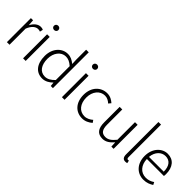

<svg xmlns="http://www.w3.org/2000/svg" viewBox="180 -1897 3012 3012"><g transform="rotate(45 1686.0 -391.0)"><path d="M100 0H158V-358C197 -457 254 -492 301 -492C322 -492 332 -490 350 -483L362 -535C345 -544 329 -547 308 -547C246 -547 193 -501 157 -434H155L148 -533H100Z M459 0H517V-533H459ZM489 -658C515 -658 538 -677 538 -704C538 -734 515 -752 489 -752C462 -752 440 -734 440 -704C440 -677 462 -658 489 -658Z M893 13C962 13 1021 -24 1064 -67H1066L1073 0H1121V-795H1063V-578L1067 -482C1015 -523 972 -547 908 -547C782 -547 672 -438 672 -266C672 -87 759 13 893 13ZM903 -38C795 -38 734 -128 734 -266C734 -397 812 -496 914 -496C964 -496 1009 -478 1063 -430V-122C1010 -67 960 -38 903 -38Z M1321 0H1379V-533H1321ZM1351 -658C1377 -658 1400 -677 1400 -704C1400 -734 1377 -752 1351 -752C1324 -752 1302 -734 1302 -704C1302 -677 1324 -658 1351 -658Z M1778 13C1845 13 1902 -16 1948 -56L1920 -96C1884 -64 1836 -37 1781 -37C1669 -37 1595 -130 1595 -266C1595 -402 1676 -496 1782 -496C1832 -496 1871 -473 1904 -442L1937 -482C1900 -515 1852 -547 1781 -547C1649 -547 1534 -444 1534 -266C1534 -89 1639 13 1778 13Z M2230 13C2304 13 2358 -28 2410 -88H2413L2418 0H2467V-533H2409V-143C2349 -71 2305 -39 2243 -39C2161 -39 2127 -90 2127 -199V-533H2069V-192C2069 -55 2119 13 2230 13Z M2738 13C2757 13 2767 10 2777 7L2768 -39C2757 -37 2753 -37 2749 -37C2735 -37 2725 -48 2725 -73V-795H2667V-79C2667 -17 2690 13 2738 13Z M3138 13C3215 13 3265 -12 3308 -39L3286 -82C3246 -54 3201 -36 3144 -36C3029 -36 2952 -127 2949 -257H3327C3329 -270 3330 -284 3330 -299C3330 -455 3253 -547 3124 -547C3003 -547 2890 -439 2890 -266C2890 -91 3001 13 3138 13ZM2949 -303C2960 -425 3038 -497 3125 -497C3218 -497 3277 -432 3277 -303Z"/></g></svg>

Font: Noto Sans T Chinese Light
Style: Regular
Weight: 300
Designer: Ryoko NISHIZUKA (kana & ideographs); Paul D. Hunt (Latin, Greek & Cyrillic); Wenlong ZHANG (bopomofo); Sandoll Communica
Foundry: Adobe Systems Incorporated
Version: Version 1.000;PS 1;hotconv 1.0.78;makeotf.lib2.5.61930